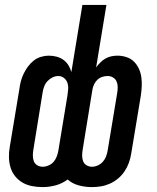

<svg xmlns="http://www.w3.org/2000/svg" viewBox="-20 -755 640 783"><path d="M154 8Q132 8 111 4Q90 0 72.5 -10Q55 -20 42 -36Q29 -52 23 -72Q17 -92 16.5 -113.5Q16 -135 20 -157L59 -392Q61 -408 65 -423.5Q69 -439 76.5 -454.5Q84 -470 94 -483.5Q104 -497 117 -507.5Q130 -518 146.5 -523Q163 -528 178 -528Q195 -528 210.5 -524Q226 -520 238.5 -511Q251 -502 259 -489Q267 -476 271 -461L316 -735H414L372 -480Q380 -491 389.5 -500.5Q399 -510 410.5 -516.5Q422 -523 434.5 -525.5Q447 -528 459 -528Q478 -528 496 -522Q514 -516 526.5 -503.5Q539 -491 546.5 -474.5Q554 -458 556.5 -439.5Q559 -421 558 -401.5Q557 -382 554 -363L515 -128Q512 -109 505.5 -91Q499 -73 488 -56.5Q477 -40 461.5 -27Q446 -14 428 -6Q410 2 391.5 5Q373 8 355 8Q327 8 301 1Q275 -6 256 -23Q233 -6 206.5 1Q180 8 154 8ZM355 -75Q367 -75 379 -80.5Q391 -86 399.5 -95.5Q408 -105 412.5 -117Q417 -129 419 -141L458 -376Q460 -388 460 -400Q460 -412 455.5 -422.5Q451 -433 441 -439Q431 -445 419 -445Q408 -445 397 -441.5Q386 -438 377.5 -430Q369 -422 364 -411.5Q359 -401 357 -390L317 -144Q315 -132 315 -120Q315 -108 319 -97.5Q323 -87 333 -81Q343 -75 355 -75ZM154 -75Q166 -75 178.5 -80.5Q191 -86 199 -95.5Q207 -105 211.5 -117Q216 -129 218 -141L255 -365Q257 -378 258 -391.5Q259 -405 255 -417Q251 -429 241 -437Q231 -445 218 -445Q206 -445 194.5 -439.5Q183 -434 174 -424.5Q165 -415 160.5 -403Q156 -391 154 -379L116 -144Q114 -132 114 -120Q114 -108 118 -97.5Q122 -87 132 -81Q142 -75 154 -75Z"/></svg>

Font: Iosevka SmBd Ex Obl
Style: Regular
Weight: 600
Width: 7
Italic angle: -9°
Monospace: yes
Designer: Belleve Invis
Foundry: Belleve Invis
Version: Version 32.5.0; ttfautohint (v1.8.4)